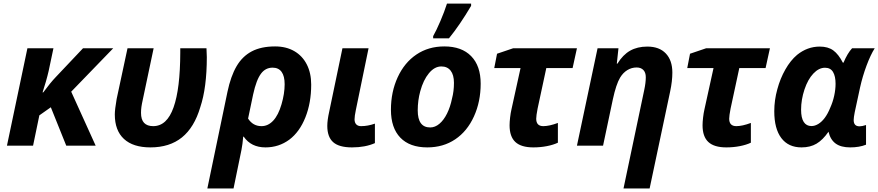

<svg xmlns="http://www.w3.org/2000/svg" viewBox="-20 -817 4927 1077"><path d="M133.8 -546.4H279.8L252.9 -418.9Q247.1 -393.1 237.3 -358.9Q227.5 -324.7 218.8 -298.8H222.7Q261.7 -352.1 293 -384.8L445.8 -546.4H615.2L379.4 -302.7L516.6 0H351.6L265.1 -215.3L200.7 -169.9L165.5 0H19Z M624 -174.8Q624 -202.6 634.3 -261.7L695.3 -546.4H841.8L780.8 -257.3Q775.4 -233.4 773.2 -217Q771 -200.7 771 -184.1Q771 -146 788.3 -127.7Q805.7 -109.4 839.4 -109.4Q916.5 -109.4 953.6 -214.8Q990.7 -318.8 991.2 -522.9V-546.4H1138.2Q1140.1 -510.3 1140.1 -496.6Q1140.1 -325.2 1103.5 -215.8Q1069.8 -102.1 1000.5 -46.1Q931.2 9.8 823.7 9.8Q726.6 9.8 675.3 -37.6Q624 -85 624 -174.8Z M1523.4 -556.6Q1585 -556.6 1630.6 -530.3Q1676.3 -503.9 1700.9 -455.6Q1725.6 -407.2 1725.6 -342.3Q1725.6 -240.2 1693.1 -158.7Q1660.6 -77.1 1603 -33.7Q1543.9 9.8 1469.2 9.8Q1388.7 9.8 1347.2 -50.3H1344.2Q1340.8 -8.3 1334.5 23.4L1290 240.2H1143.1L1255.9 -301.8Q1274.4 -389.6 1306.9 -445.3Q1339.4 -501 1392.1 -528.8Q1444.8 -556.6 1523.4 -556.6ZM1559.1 -231.9Q1576.7 -292 1576.7 -344.7Q1576.7 -390.1 1559.6 -413.8Q1542.5 -437.5 1509.3 -437.5Q1469.7 -437.5 1444.8 -404.8Q1418 -370.1 1399.9 -287.1L1371.6 -151.9Q1398.9 -109.4 1446.8 -109.4Q1483.9 -109.4 1512.7 -140.4Q1541.5 -171.4 1559.1 -231.9Z M1815.9 -110.8Q1815.9 -143.1 1826.7 -190.9L1900.9 -546.4H2047.4L1976.1 -200.2Q1968.8 -165 1968.8 -147.5Q1968.8 -129.4 1978.3 -119.4Q1987.8 -109.4 2005.4 -109.4Q2043 -109.4 2083 -123.5V-14.2Q2028.8 9.8 1954.6 9.8Q1881.8 9.8 1848.9 -19.5Q1815.9 -48.8 1815.9 -110.8Z M2172.9 -201.2Q2172.9 -301.3 2210.7 -383.5Q2248.5 -465.8 2315.9 -511.2Q2383.3 -556.6 2472.2 -556.6Q2569.8 -556.6 2623 -502Q2676.3 -447.3 2676.3 -347.7Q2676.3 -246.6 2638.4 -163.6Q2600.6 -80.6 2533.7 -35.6Q2466.3 9.8 2377 9.8Q2278.3 9.8 2225.6 -44.9Q2172.9 -99.6 2172.9 -201.2ZM2515.6 -264.6Q2526.4 -304.7 2526.4 -352.1Q2526.4 -397 2507.8 -420.7Q2489.3 -444.3 2455.6 -444.3Q2417.5 -444.3 2386 -406.2Q2354.5 -368.2 2337.4 -305.2Q2323.2 -253.9 2323.2 -197.8Q2323.2 -102.1 2393.1 -102.1Q2420.4 -102.1 2444.8 -122.6Q2469.2 -143.1 2487.5 -179.9Q2505.9 -216.8 2515.6 -264.6ZM2487.3 -796.9H2622.6V-784.2Q2559.6 -677.2 2498.5 -602.1H2409.7V-614.3Q2427.2 -645 2450.2 -698.5Q2473.1 -752 2487.3 -796.9Z M2838.4 -114.3Q2838.4 -131.8 2841.3 -157.5Q2844.2 -183.1 2849.1 -204.1L2899.9 -435.1H2752.4L2768.1 -515.6L2858.9 -546.4H3216.3L3191.9 -435.1H3044.4L2995.6 -208Q2987.8 -167.5 2987.8 -150.9Q2987.8 -109.4 3027.8 -109.4Q3061 -109.4 3109.4 -127.4V-16.6Q3084 -4.4 3047.6 2.7Q3011.2 9.8 2971.7 9.8Q2903.3 9.8 2870.8 -20.5Q2838.4 -50.8 2838.4 -114.3Z M3602.5 -383.8Q3602.5 -410.2 3588.9 -424.3Q3575.2 -438.5 3551.3 -438.5Q3522.9 -438.5 3499 -423.8Q3475.1 -409.2 3458.5 -381.8Q3436 -344.7 3417.5 -258.8L3362.8 0H3216.3L3332 -546.4H3449.2L3439.9 -460H3443.4Q3474.1 -509.8 3514.6 -532.7Q3555.2 -555.7 3611.3 -555.7Q3678.2 -555.7 3714.8 -517.1Q3751.5 -478.5 3751.5 -409.7Q3751.5 -362.3 3739.3 -304.7L3624 240.2H3477.5L3593.8 -312.5Q3602.5 -353 3602.5 -383.8Z M3920.9 -114.3Q3920.9 -131.8 3923.8 -157.5Q3926.8 -183.1 3931.6 -204.1L3982.4 -435.1H3835L3850.6 -515.6L3941.4 -546.4H4298.8L4274.4 -435.1H4127L4078.1 -208Q4070.3 -167.5 4070.3 -150.9Q4070.3 -109.4 4110.4 -109.4Q4143.6 -109.4 4191.9 -127.4V-16.6Q4166.5 -4.4 4130.1 2.7Q4093.8 9.8 4054.2 9.8Q3985.8 9.8 3953.4 -20.5Q3920.9 -50.8 3920.9 -114.3Z M4323.2 -192.9Q4323.2 -255.4 4340.3 -316.4Q4356.4 -376.5 4385.3 -427.2Q4414.1 -478 4451.2 -509.3Q4508.8 -555.7 4578.1 -555.7Q4625 -555.7 4654.3 -534.2Q4683.6 -512.7 4708 -465.3H4711.4Q4733.9 -518.6 4759.8 -546.4H4886.7Q4863.3 -509.3 4840.8 -449.2Q4818.4 -389.2 4804.2 -325.2L4774.4 -187Q4768.6 -157.7 4768.6 -143.6Q4768.6 -108.4 4801.3 -108.4Q4815.9 -108.4 4837.9 -115.7V-5.4Q4800.3 9.8 4749 9.8Q4696.8 9.8 4667.2 -12Q4637.7 -33.7 4627.4 -78.1Q4595.2 -31.7 4560.1 -11Q4524.9 9.8 4476.1 9.8Q4402.3 9.8 4362.8 -42.5Q4323.2 -94.7 4323.2 -192.9ZM4606 -155.3Q4623.5 -178.7 4637.2 -212.9Q4651.4 -244.1 4659.2 -279.5Q4667 -314.9 4667 -347.2Q4667 -389.2 4652.8 -413.1Q4638.7 -437 4607.9 -437Q4573.2 -437 4542.5 -404.5Q4511.7 -372.1 4492.7 -315.4Q4473.6 -257.8 4473.6 -201.7Q4473.6 -155.8 4488.5 -132.8Q4503.4 -109.9 4531.7 -109.9Q4550.8 -109.9 4570.1 -121.6Q4589.4 -133.3 4606 -155.3Z"/></svg>

Font: Viking Open Sans
Style: Bold Italic
Weight: 700
Italic angle: -12°
Foundry: Ascender Corporation
Version: Version 2.000